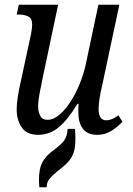

<svg xmlns="http://www.w3.org/2000/svg" viewBox="-20 -556 557 806"><path d="M140 10Q92 10 71 -21.5Q50 -53 50 -96Q50 -120 55 -151.5Q60 -183 67 -213L110 -412Q115 -437 115 -453Q115 -479 98.5 -487Q82 -495 58 -495H50L59 -536H224L160 -233Q152 -195 146 -163Q140 -131 140 -108Q140 -88 148.5 -70.5Q157 -53 180 -53Q204 -53 228.5 -73.5Q253 -94 275 -127.5Q297 -161 313.5 -201.5Q330 -242 339 -281L393 -536H481L409 -198Q402 -170 398 -143.5Q394 -117 394 -98Q394 -51 426 -51Q450 -51 477 -72L494 -45Q475 -24 448 -7Q421 10 388 10Q347 10 328 -15.5Q309 -41 309 -82Q309 -90 309 -99.5Q309 -109 310 -120H305Q266 -55 227.5 -22.5Q189 10 140 10ZM145 230Q140 174 152 139Q164 104 207 73Q239 49 250.5 32Q262 15 264 -15H295Q298 28 295 56.5Q292 85 279.5 105.5Q267 126 242 146Q214 168 200 181.5Q186 195 181 205.5Q176 216 176 230Z"/></svg>

Font: Noto Serif Condensed
Style: Italic
Weight: 400
Width: 3
Italic angle: -12°
Designer: Monotype Design Team
Foundry: Monotype Imaging Inc.
Version: Version 2.014; ttfautohint (v1.8.4.7-5d5b)